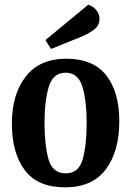

<svg xmlns="http://www.w3.org/2000/svg" viewBox="-20 -782 563 824"><path d="M492 -262Q492 -132 434 -55Q376 22 259 22Q142 22 86.5 -51.5Q31 -125 31 -252Q31 -377 90.5 -453.5Q150 -530 265 -530Q380 -530 436 -458.5Q492 -387 492 -262ZM352 -257Q352 -347 334 -408.5Q316 -470 262 -470Q207 -470 189 -408.5Q171 -347 171 -257Q171 -160 188 -99Q205 -38 262 -38Q318 -38 335 -99Q352 -160 352 -257ZM407 -701Q407 -672 382 -653.5Q357 -635 316 -619L199 -572L175 -610L359 -762Q380 -755 393.5 -738.5Q407 -722 407 -701Z"/></svg>

Font: Sansita Medium
Style: Regular
Weight: 500
Designer: Pablo Cosgaya
Foundry: Omnibus-Type
Version: Version 1.006